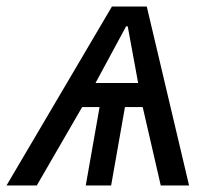

<svg xmlns="http://www.w3.org/2000/svg" viewBox="-48 -570 668 590"><path d="M296 -550H403L533 0H446L390.5 -241H336L293.5 0H215.5L258 -241H204.5L65 0H-28ZM376.5 -315 344.5 -489H339.5L245.5 -315Z"/></svg>

Font: JuliaMono ExtraBoldItalic
Style: Regular
Weight: 800
Italic angle: -9°
Monospace: yes
Designer: cormullion
Foundry: corm
Version: Version 0.049; ttfautohint (v1.8.4)